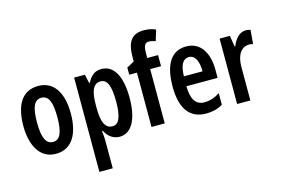

<svg xmlns="http://www.w3.org/2000/svg" viewBox="-120 -1033 2252 1540"><g transform="rotate(-15 1005.5 -262.5)"><path d="M431 -272C431 -455 356 -553 235 -553C97 -553 37 -442 37 -272C37 -113 100 10 233 10C375 10 431 -115 431 -272ZM150 -271C150 -397 175 -455 235 -455C294 -455 319 -397 319 -272C319 -147 294 -88 235 -88C176 -88 150 -148 150 -271Z M759 -553C711 -553 674 -532 642 -471H636L620 -543H531V240H642V6C642 -9 640 -34 636 -72H642C670 -17 713 10 763 10C861 10 919 -94 919 -271C919 -454 860 -553 759 -553ZM728 -459C784 -459 807 -396 807 -270C807 -146 782 -86 729 -86C669 -86 642 -140 642 -262V-286C642 -407 669 -459 728 -459Z M1228 -451V-543H1138V-580C1139 -641 1149 -667 1182 -667C1202 -667 1219 -662 1239 -656L1266 -745C1237 -758 1206 -765 1167 -765C1072 -765 1026 -712 1026 -581V-544L964 -510V-451H1028V0H1138V-451Z M1462 -552C1339 -552 1275 -452 1275 -268C1275 -102 1333 10 1481 10C1531 10 1577 -1 1619 -26V-122C1574 -93 1534 -81 1490 -81C1420 -81 1384 -133 1383 -243H1642V-310C1642 -453 1580 -552 1462 -552ZM1462 -464C1514 -464 1539 -407 1539 -325H1384C1386 -424 1416 -464 1462 -464Z M1958 -553C1905 -553 1867 -508 1845 -452H1839L1824 -543H1739V0H1849V-280C1849 -372 1886 -436 1955 -436C1963 -436 1978 -435 1987 -430L1997 -547C1981 -552 1969 -553 1958 -553Z"/></g></svg>

Font: Noto Sans Gujarati ExtraCondensed SemiBold
Style: Regular
Weight: 600
Width: 2
Designer: Jelle Bosma - Monotype Design Team, Universal Thirst
Foundry: Monotype Imaging Inc.
Version: Version 2.106